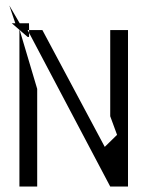

<svg xmlns="http://www.w3.org/2000/svg" viewBox="-20 -686 545 702"><path d="M23 -601H36L14 -666L52 -601H86C86 -600 87 -551 86 -551H81ZM81 -576 383 -4H448V-576H383V-261L408 -193L363 -149L135 -576ZM52 -576H51V-4H116V-361Z"/></svg>

Font: Charger Static
Style: 2
Weight: 1000
Designer: Jasper
Foundry: KineticPlasma Fonts/Cannot Into Space Fonts
Version: Version 1.1